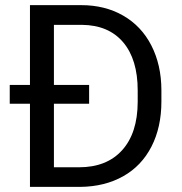

<svg xmlns="http://www.w3.org/2000/svg" viewBox="-20 -731 710 751"><path d="M97.2 0V-325.2H18.1V-398.9H97.2V-710.9H297.9Q390.6 -710.9 461.9 -669.9Q533.2 -628.9 572 -553.2Q610.8 -477.5 611.3 -379.4V-334Q611.3 -233.4 572.5 -157.7Q533.7 -82 461.7 -41.5Q389.6 -1 293.9 0ZM328.6 -325.2H190.9V-76.7H289.1Q397.5 -76.7 457.8 -143.6Q518.1 -210.4 518.6 -332V-377.4Q518.6 -498.5 461.7 -565.7Q404.8 -632.8 300.3 -633.8H190.9V-398.9H328.6Z"/></svg>

Font: RobotoInd
Style: Regular
Weight: 400
Designer: Google
Version: Version 2.001101; 2014